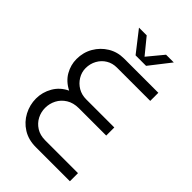

<svg xmlns="http://www.w3.org/2000/svg" viewBox="-258 -977 1073 1073"><g transform="rotate(45 279.0 -440.0)"><path d="M242 0Q184 0 141 -27Q98 -54 74.5 -98.5Q51 -143 51 -193Q51 -243 76.5 -287.5Q102 -332 151 -355Q102 -380 78.5 -421.5Q55 -463 55 -509Q55 -562 80 -605Q105 -648 147 -673.5Q189 -699 241 -699H512V-635H249Q214 -635 186.5 -618.5Q159 -602 143 -573Q127 -544 127 -509Q127 -477 144 -449Q161 -421 189 -404.5Q217 -388 253 -388H475V-324H259Q216 -324 185.5 -305Q155 -286 139.5 -256Q124 -226 124 -192Q124 -159 139 -130Q154 -101 183 -82.5Q212 -64 253 -64H512V0ZM274 -757 178 -880H239L315 -787L392 -880H453L357 -757Z"/></g></svg>

Font: MuseoModerno Thin Light
Style: Regular
Weight: 300
Version: Version 1.003